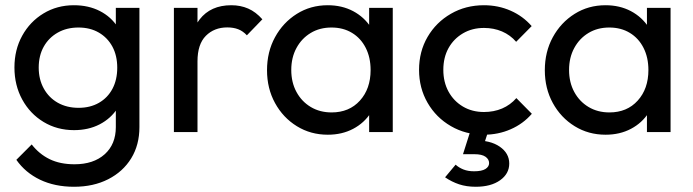

<svg xmlns="http://www.w3.org/2000/svg" viewBox="-20 -505 2649 734"><path d="M263 209Q189.5 209 133.2 182.1Q77 155.2 42.5 106L101.2 47.2Q129.8 84 169.8 103.5Q209.8 123 264.8 123Q337.5 123 380.1 84.8Q422.8 46.5 422.8 -19.2V-137L439.2 -243.5L422.8 -350V-475H513V-19.2Q513 49.2 481.5 100.4Q450 151.5 393.6 180.2Q337.2 209 263 209ZM263 -7.5Q198.2 -7.5 146.5 -38.8Q94.8 -70 65 -124.5Q35.2 -179 35.2 -247Q35.2 -314.8 64.9 -368.5Q94.5 -422.2 146.2 -453.6Q198 -485 262.5 -485Q318.5 -485 361.6 -462.9Q404.8 -440.8 430.1 -401.4Q455.5 -362 458.2 -309V-183.2Q455.2 -131.2 429.5 -91.5Q403.8 -51.8 360.9 -29.6Q318 -7.5 263 -7.5ZM280.5 -92.8Q324.8 -92.8 358.1 -111.9Q391.5 -131 409.9 -165.5Q428.2 -200 428.2 -246.2Q428.2 -292.2 409.8 -326.6Q391.2 -361 357.9 -380.4Q324.5 -399.8 280 -399.8Q235.2 -399.8 200.9 -380.4Q166.5 -361 147.2 -326.6Q128 -292.2 128 -246.5Q128 -201.5 147.4 -166.5Q166.8 -131.5 201.1 -112.1Q235.5 -92.8 280.5 -92.8Z M644.8 0V-475H735V0ZM735 -270.5 701.2 -286.2Q701.2 -376.5 743.2 -430.8Q785.2 -485 864.2 -485Q899.8 -485 928.9 -472.2Q958 -459.5 983 -431.2L923.8 -370Q908.8 -386.2 890.6 -393.2Q872.5 -400.2 848.8 -400.2Q799 -400.2 767 -368.1Q735 -336 735 -270.5Z M1233.2 10Q1167.5 10 1114.8 -22.6Q1062 -55.2 1031.4 -111.1Q1000.8 -167 1000.8 -236.5Q1000.8 -306.8 1031.4 -362.8Q1062 -418.8 1114.6 -451.9Q1167.2 -485 1232.8 -485Q1287.2 -485 1329.8 -462.5Q1372.2 -440 1398.1 -400.2Q1424 -360.5 1426.8 -309V-166.2Q1423.8 -114.8 1398.2 -74.9Q1372.8 -35 1330.1 -12.5Q1287.5 10 1233.2 10ZM1247.8 -75.2Q1315 -75.2 1355.9 -120.4Q1396.8 -165.5 1396.8 -237.2Q1396.8 -285.5 1378.1 -322.1Q1359.5 -358.8 1325.9 -379.2Q1292.2 -399.8 1247.2 -399.8Q1202.2 -399.8 1167.8 -379Q1133.2 -358.2 1113.4 -321.6Q1093.5 -285 1093.5 -237.5Q1093.5 -190 1113.4 -153.4Q1133.2 -116.8 1168 -96Q1202.8 -75.2 1247.8 -75.2ZM1391.2 0V-127.5L1407.8 -243.8L1391.2 -358.5V-475H1481.5V0Z M1830.2 10Q1760.2 10 1703.8 -22.8Q1647.2 -55.5 1614.6 -112Q1582 -168.5 1582 -238Q1582 -308 1614.6 -363.9Q1647.2 -419.8 1703.8 -452.4Q1760.2 -485 1830.2 -485Q1884.8 -485 1932 -464.2Q1979.2 -443.5 2012.5 -405.2L1953.2 -345.2Q1930.8 -371.2 1899.1 -384.8Q1867.5 -398.2 1830.2 -398.2Q1785 -398.2 1749.8 -377.5Q1714.5 -356.8 1694.6 -321Q1674.8 -285.2 1674.8 -238Q1674.8 -191.2 1694.6 -154.9Q1714.5 -118.5 1749.8 -97.6Q1785 -76.8 1830.2 -76.8Q1867.8 -76.8 1899.5 -90.2Q1931.2 -103.8 1954 -130L2013.2 -70Q1979.8 -31.5 1932.2 -10.8Q1884.8 10 1830.2 10ZM1798.5 209Q1763.5 209 1735.1 199.6Q1706.8 190.2 1681.5 172.8L1721.8 124.5Q1734 135.8 1751.5 142.8Q1769 149.8 1792.5 149.8Q1821.8 149.8 1835.8 141Q1849.8 132.2 1849.8 118.5Q1849.8 104 1836 94.2Q1822.2 84.5 1794 84.5H1750L1780.8 -12.5H1849.5L1826.2 58.8L1792.8 32Q1854 30.5 1890.4 55.6Q1926.8 80.8 1926.8 120.2Q1926.8 159.2 1891.8 184.1Q1856.8 209 1798.5 209Z M2295.2 10Q2229.5 10 2176.8 -22.6Q2124 -55.2 2093.4 -111.1Q2062.8 -167 2062.8 -236.5Q2062.8 -306.8 2093.4 -362.8Q2124 -418.8 2176.6 -451.9Q2229.2 -485 2294.8 -485Q2349.2 -485 2391.8 -462.5Q2434.2 -440 2460.1 -400.2Q2486 -360.5 2488.8 -309V-166.2Q2485.8 -114.8 2460.2 -74.9Q2434.8 -35 2392.1 -12.5Q2349.5 10 2295.2 10ZM2309.8 -75.2Q2377 -75.2 2417.9 -120.4Q2458.8 -165.5 2458.8 -237.2Q2458.8 -285.5 2440.1 -322.1Q2421.5 -358.8 2387.9 -379.2Q2354.2 -399.8 2309.2 -399.8Q2264.2 -399.8 2229.8 -379Q2195.2 -358.2 2175.4 -321.6Q2155.5 -285 2155.5 -237.5Q2155.5 -190 2175.4 -153.4Q2195.2 -116.8 2230 -96Q2264.8 -75.2 2309.8 -75.2ZM2453.2 0V-127.5L2469.8 -243.8L2453.2 -358.5V-475H2543.5V0Z"/></svg>

Font: Outfit Thin
Style: Regular
Weight: 100
Designer: Rodrigo Fuenzalida
Foundry: fragTYPE
Version: Version 1.100;gftools[0.9.27]